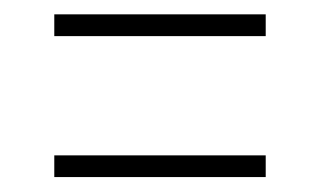

<svg xmlns="http://www.w3.org/2000/svg" viewBox="-20 -344 424 261"><path d="M53.8 -294.9V-324.5H341.2V-294.9ZM53.8 -103.3V-132.8H341.2V-103.3Z"/></svg>

Font: Smooch Sans Thin
Style: Regular
Weight: 100
Designer: Robert E. Leuschke
Foundry: Robert E. Leuschke
Version: Version 1.010